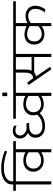

<svg xmlns="http://www.w3.org/2000/svg" viewBox="1106 -1980 862 3141"><g transform="rotate(-90 1536.5 -409.0)"><path d="M-14.2 -580.1V-623H90.3V-644.5Q90.3 -723.6 161.4 -772Q232.4 -820.3 353 -820.3Q491.2 -820.3 640.1 -761.7L630.4 -723.6Q490.7 -776.4 356.9 -776.4Q257.3 -776.4 199 -738.8Q140.6 -701.2 140.6 -638.2V-623H272.5V-580.1H140.6V0H89.8L90.3 -580.1Z M479.5 -167Q563.5 -167 616.2 -217.8V-372.6Q560.1 -414.6 482.9 -414.6Q424.8 -414.6 387.2 -381.3Q349.6 -348.1 349.6 -291.5Q349.6 -234.9 386.2 -200.9Q422.9 -167 479.5 -167ZM616.2 0V-165.5Q592.3 -146.5 555.7 -135Q519 -123.5 480 -123.5Q401.9 -123.5 350.3 -172.1Q298.8 -220.7 298.8 -294.2Q298.8 -367.7 348.6 -412.8Q398.4 -458 478.8 -458Q559.1 -458 616.2 -422.9V-580.1H243.2V-623H798.8V-580.1H667V0Z M854.5 -259.8Q854.5 -300.3 875 -332Q895.5 -363.8 934.1 -382.3Q893.1 -401.4 867.2 -436Q841.3 -470.7 841.3 -513.2Q841.3 -564 876 -596.9Q910.6 -629.9 964.1 -629.9Q1017.6 -629.9 1054.7 -606.9L1048.3 -567.4Q1015.6 -587.4 975.8 -587.2Q936 -586.9 913.6 -565.7Q891.1 -544.4 891.1 -505.1Q891.1 -465.8 928.5 -435.5Q965.8 -405.3 1010.7 -405.3H1093.3L1096.2 -362.3H1047.9Q979.5 -362.3 942.1 -333.7Q904.8 -305.2 904.8 -256.1Q904.8 -207 941.7 -176.8Q978.5 -146.5 1043.9 -146.5Q1177.7 -146.5 1260.7 -268.6L1284.7 -226.6Q1245.1 -167.5 1184.3 -135Q1123.5 -102.5 1040.8 -102.5Q958 -102.5 906.2 -145.5Q854.5 -188.5 854.5 -259.8Z M1401.9 -167Q1485.8 -167 1538.6 -217.8V-372.6Q1482.4 -414.6 1405.3 -414.6Q1347.2 -414.6 1309.6 -381.3Q1272 -348.1 1272 -291.5Q1272 -234.9 1308.6 -200.9Q1345.2 -167 1401.9 -167ZM1538.6 0V-165.5Q1514.6 -146.5 1478 -135Q1441.4 -123.5 1402.3 -123.5Q1324.2 -123.5 1272.7 -172.1Q1221.2 -220.7 1221.2 -294.2Q1221.2 -367.7 1271 -412.8Q1320.8 -458 1401.1 -458Q1481.4 -458 1538.6 -422.9V-580.1H1165.5V-623H1721.2V-580.1H1589.4V0Z M1592.3 -801.3V-721.7H1535.2V-801.3Z M1919.4 -425.8V-580.6H1687V-623.5H2357.4V-580.6H2225.1V-0.5H2174.8V-280.3H1920.9Q1894.5 -256.8 1856 -250.5L2013.7 -21.5L1973.6 1.5L1717.8 -371.6L1753.9 -396L1830.1 -296.4Q1919.4 -305.2 1919.4 -425.8ZM1969.7 -420.4Q1969.7 -361.8 1951.7 -322.8H2174.3V-580.1H1969.7Z M2730.5 -0.5H2679.7V-159.7Q2630.4 -113.8 2545.9 -113.8Q2476.1 -113.8 2427.5 -159.2Q2378.9 -204.6 2378.9 -279.8Q2378.9 -355 2423.6 -397Q2468.3 -439 2541 -439Q2613.8 -439 2679.7 -404.3V-580.6H2327.1V-623.5H3086.4V-580.6H2730.5V-390.1Q2780.8 -421.4 2851.1 -421.4Q2921.4 -421.4 2967.8 -377.4Q3014.2 -333.5 3014.2 -262.2Q3014.2 -218.3 2996.8 -174.1Q2979.5 -129.9 2954.1 -96.7L2904.8 -106.9Q2962.9 -179.7 2962.9 -263.7Q2962.9 -314.9 2930.9 -346.7Q2898.9 -378.4 2850.6 -378.4Q2785.6 -378.4 2730.5 -337.4ZM2543 -396Q2492.7 -396 2461.2 -365.2Q2429.7 -334.5 2429.7 -278.3Q2429.7 -222.2 2463.4 -189.2Q2497.1 -156.2 2544.9 -156.2L2544.4 -156.7Q2627 -156.7 2679.7 -213.9V-355.5Q2616.7 -396 2543 -396Z"/></g></svg>

Font: Yantramanav Light
Style: Regular
Weight: 300
Version: Version 1.001;PS 1.0;hotconv 1.0.72;makeotf.lib2.5.5900; ttf